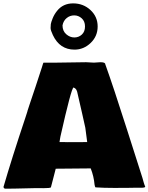

<svg xmlns="http://www.w3.org/2000/svg" viewBox="-39 -1110 887 1147"><path d="M828.6 5.4Q828.1 11.7 801.8 11.7H756.8L726.6 12.2H696.8L649.4 12.7Q578.6 12.7 531.7 9.3Q530.3 8.8 528.3 3.4L525.9 -6.8Q521.5 -57.1 502.9 -104L293.9 -102.1Q292 -93.8 281.2 -52.7Q270.5 -11.7 265.1 9.3Q260.3 14.2 218.8 14.2L206.5 13.7H178.2L51.3 16.6H36.6L22.9 17.1H-11.2Q-14.6 13.7 -18.6 8.3Q30.3 -160.6 113.8 -410.6L125 -445.3H124.5L137.7 -485.8Q144 -505.4 174.1 -594.2Q204.1 -683.1 211.7 -709Q219.2 -734.9 220.7 -735.8H301.8L475.1 -738.3L522 -735.8L560.5 -738.3Q589.8 -738.3 589.8 -726.6Q638.7 -590.3 720.2 -334.5Q801.8 -78.6 812 -46.9L818.8 -22.5Q822.3 -9.3 828.6 5.4ZM345.2 -261.2 365.2 -260.7 481.9 -261.2Q474.6 -319.3 470.7 -346.7L452.1 -430.2Q422.9 -559.6 421.9 -562Q420.9 -564.5 420.2 -566.7Q419.4 -568.8 418.9 -569.6Q418.5 -570.3 417.7 -572.3Q417 -574.2 416.3 -575Q415.5 -575.7 414.6 -577.1Q411.1 -583 400.4 -587.4Q387.2 -584.5 321.8 -293.5L316.4 -261.2ZM406.2 -813.5Q317.9 -813.5 276.9 -900.4Q263.2 -929.2 263.2 -942.6Q263.2 -956.1 264.6 -966.3Q266.1 -976.6 275.6 -1000.5Q285.2 -1024.4 301.8 -1044.9Q337.4 -1089.8 397.9 -1089.8Q458.5 -1089.8 501.5 -1050Q544.4 -1010.3 544.4 -951.9Q544.4 -893.6 502.7 -853.5Q460.9 -813.5 406.2 -813.5ZM334.5 -958.5Q334.5 -924.8 356.7 -905.5Q378.9 -886.2 405 -886.2Q431.2 -886.2 450 -903.6Q468.8 -920.9 468.8 -951.9Q468.8 -982.9 449.2 -1000.5Q429.7 -1018.1 404.3 -1018.1Q378.9 -1018.1 359.4 -1002.2Q339.8 -986.3 334.5 -958.5Z"/></svg>

Font: Bowlby One
Style: Regular
Weight: 400
Designer: vernon adams
Foundry: vernon adams
Version: Version 1.001